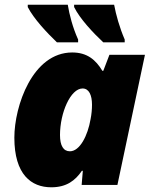

<svg xmlns="http://www.w3.org/2000/svg" viewBox="-20 -786 647 816"><path d="M419 -606H510V-618C488 -669 473 -723 465 -766H295V-756C319 -707 375 -647 419 -606ZM222 -606H312V-618C289 -669 275 -723 268 -766H98V-756C123 -707 179 -647 222 -606ZM198 10C263 10 300 -19 328 -60H332L327 0H479L596 -553H445L419 -485H415C387 -532 350 -563 287 -563C118 -563 41 -335 41 -201C41 -44 113 10 198 10ZM277 -143C249 -143 235 -168 235 -212C235 -307 280 -410 331 -410C358 -410 371 -382 371 -341C371 -321 369 -300 365 -280C353 -209 319 -143 277 -143Z"/></svg>

Font: Noto Sans UI Black
Style: Italic
Weight: 900
Italic angle: -372°
Designer: Monotype Design Team
Foundry: Monotype Imaging Inc.
Version: Version 1.901